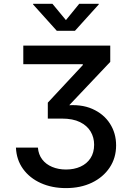

<svg xmlns="http://www.w3.org/2000/svg" viewBox="-20 -776 682 994"><path d="M321.3 197.8Q249 197.8 191.4 171.9Q133.8 146 99.6 98.9Q65.4 51.8 62.5 -11.7H176.3Q179.2 23.9 198.5 49.3Q217.8 74.7 250 88.1Q282.2 101.6 321.8 101.6Q363.8 101.6 396.7 86.7Q429.7 71.8 448.5 43Q467.3 14.2 467.3 -26.9Q467.3 -64.5 449.2 -95Q431.2 -125.5 394.3 -143.8Q357.4 -162.1 299.8 -162.1H227.5V-244.6L408.7 -439V-443.8H100.6V-540H550.8V-455.6L316.4 -208V-229.5Q398.9 -238.3 458 -212.2Q517.1 -186 549.1 -136.2Q581.1 -86.4 581.1 -23.4Q581.1 41.5 547.6 91.6Q514.2 141.6 455.8 169.7Q397.5 197.8 321.3 197.8ZM251.5 -756.3 321.3 -671.9 390.1 -756.3H491.2V-752.9L368.2 -616.7H273.9L151.4 -752.9V-756.3Z"/></svg>

Font: V-Inter
Style: Medium-500
Weight: 500
Designer: Rasmus Andersson
Foundry: rsms
Version: Version 4.000;git-4146feb